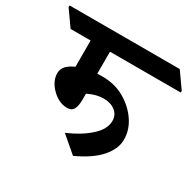

<svg xmlns="http://www.w3.org/2000/svg" viewBox="-212 -784 998 977"><g transform="rotate(30 287.0 -295.0)"><path d="M226.6 -521V-391.6L256.3 -392.6Q330.1 -392.6 386.7 -359.9Q443.4 -327.1 477.8 -276.6Q512.2 -226.1 512.2 -168.5Q512.2 -115.2 467.5 -63.2Q422.9 -11.2 328.6 32.2L233.9 -48.8Q310.1 -80.6 361.8 -126.5Q413.6 -172.4 413.6 -221.7Q413.6 -256.8 387 -277.8Q360.4 -298.8 318.8 -298.8Q275.4 -298.8 227.5 -274.9V-238.8Q227.5 -203.6 217.3 -183.8Q207 -164.1 179.7 -164.1Q131.8 -164.1 90.3 -204.8Q48.8 -245.6 48.8 -293.5Q48.8 -338.9 112.8 -366.7V-521H-4.9L-69.3 -612.3V-622.1H578.1L642.6 -530.8V-521Z"/></g></svg>

Font: Noto Serif Devanagari
Style: Bold
Weight: 700
Designer: Monotype Design Team
Foundry: Monotype Imaging Inc.
Version: Version 1.01